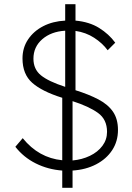

<svg xmlns="http://www.w3.org/2000/svg" viewBox="-20 -802 626 913"><path d="M276 91V9Q208 4 150 -25Q92 -54 53 -104L88 -145Q164 -51 276 -40V-337Q180 -367 133.5 -408Q87 -449 87 -524Q87 -575 113.5 -614.5Q140 -654 185.5 -677.5Q231 -701 290 -704V-782H339V-704Q405 -698 451.5 -669Q498 -640 528 -599L492 -563Q467 -597 427.5 -622.5Q388 -648 339 -655V-373Q403 -353 448.5 -329Q494 -305 517.5 -270.5Q541 -236 541 -184Q541 -130 513.5 -88Q486 -46 437 -20.5Q388 5 325 9V91ZM139 -523Q139 -473 174.5 -444Q210 -415 290 -389V-656Q223 -652 181 -615.5Q139 -579 139 -523ZM489 -175Q489 -234 446 -265Q403 -296 325 -321V-39Q370 -43 407.5 -61Q445 -79 467 -108.5Q489 -138 489 -175Z"/></svg>

Font: Readex Pro ExtraLight
Style: Regular
Weight: 200
Designer: Bonnie Shaver-Troup, Thomas Jockin
Foundry: Lexend
Version: Version 1.203; ttfautohint (v1.8.3)